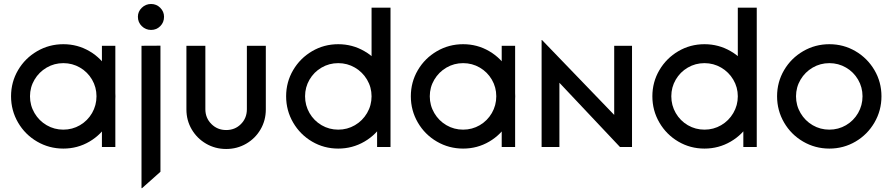

<svg xmlns="http://www.w3.org/2000/svg" viewBox="-20 -745 4523 973"><path d="M36 -257Q36 -329 71.5 -389.5Q107 -450 168 -485.5Q229 -521 301 -521Q373 -521 433.5 -485.5Q494 -450 529.5 -389.5Q565 -329 565 -257Q565 -185 529.5 -124Q494 -63 433.5 -27.5Q373 8 301 8Q229 8 168 -27.5Q107 -63 71.5 -124Q36 -185 36 -257ZM469 -257Q469 -302.8 446.5 -341.4Q424 -380 385.4 -402.5Q346.8 -425 301 -425Q255.2 -425 216.5 -402.5Q177.8 -379.9 154.9 -341.3Q132 -302.6 132 -256.8Q132 -211.1 154.9 -172Q177.8 -133 216.4 -110.5Q255.1 -88 300.8 -88Q346.6 -88 385.3 -110.5Q423.9 -133.1 446.5 -172.1Q469 -211.2 469 -257ZM496.5 -513H564.5V0H496.5Z M793.1 -513.5V125.5L700 208.4H697.1V-513ZM678.8 -660.1Q678.8 -686.4 698.5 -705.6Q718.3 -724.8 745.6 -724.8Q772.9 -724.8 792.1 -705.6Q811.3 -686.3 811.3 -660.1Q811.3 -631.8 792.3 -612.6Q773.3 -593.3 745.6 -593.3Q718.3 -593.3 698.5 -612.6Q678.8 -631.8 678.8 -660.1Z M924.7 -190.4V-513H1020.7V-191.5Q1020.7 -147.1 1051.2 -116.6Q1081.8 -86 1126.1 -86Q1171 -86 1201 -116.3Q1231.1 -146.6 1231.1 -191.5V-513H1327.1V-190.4Q1327.1 -134.9 1300.4 -89.2Q1273.7 -43.4 1227.6 -16.7Q1181.6 10 1126.1 10Q1070.7 10 1024.6 -16.7Q978.6 -43.4 951.6 -89.2Q924.7 -134.9 924.7 -190.4Z M1959 -257Q1959 -329 1923.5 -389.5Q1888 -450 1827 -485.5Q1766 -521 1694 -521Q1622 -521 1561.5 -485.5Q1501 -450 1465.5 -389.5Q1430 -329 1430 -257Q1430 -185 1465.5 -124Q1501 -63 1561.5 -27.5Q1622 8 1694 8Q1766 8 1827 -27.5Q1888 -63 1923.5 -124Q1959 -185 1959 -257ZM1959 -706H1863V-227.5L1891 -206.7V0H1959ZM1526 -257Q1526 -302.8 1548.5 -341.4Q1571 -380 1609.6 -402.5Q1648.2 -425 1694 -425Q1739.8 -425 1778.5 -402.5Q1817.2 -379.9 1840.1 -341.3Q1863 -302.6 1863 -256.8Q1863 -211.1 1840.1 -172Q1817.2 -133 1778.6 -110.5Q1739.9 -88 1694.2 -88Q1648.4 -88 1609.7 -110.5Q1571.1 -133.1 1548.5 -172.1Q1526 -211.2 1526 -257Z M2062 -257Q2062 -329 2097.5 -389.5Q2133 -450 2194 -485.5Q2255 -521 2327 -521Q2399 -521 2459.5 -485.5Q2520 -450 2555.5 -389.5Q2591 -329 2591 -257Q2591 -185 2555.5 -124Q2520 -63 2459.5 -27.5Q2399 8 2327 8Q2255 8 2194 -27.5Q2133 -63 2097.5 -124Q2062 -185 2062 -257ZM2495 -257Q2495 -302.8 2472.5 -341.4Q2450 -380 2411.4 -402.5Q2372.8 -425 2327 -425Q2281.2 -425 2242.5 -402.5Q2203.8 -379.9 2180.9 -341.3Q2158 -302.6 2158 -256.8Q2158 -211.1 2180.9 -172Q2203.8 -133 2242.4 -110.5Q2281.1 -88 2326.8 -88Q2372.6 -88 2411.3 -110.5Q2449.9 -133.1 2472.5 -172.1Q2495 -211.2 2495 -257ZM2522.5 -513H2590.5V0H2522.5Z M2724.7 -542.3H2726.7L3092.6 -162.7V-513H3182.9V0H3121.9L2814.9 -325.6V0H2724.7Z M3815 -257Q3815 -329 3779.5 -389.5Q3744 -450 3683 -485.5Q3622 -521 3550 -521Q3478 -521 3417.5 -485.5Q3357 -450 3321.5 -389.5Q3286 -329 3286 -257Q3286 -185 3321.5 -124Q3357 -63 3417.5 -27.5Q3478 8 3550 8Q3622 8 3683 -27.5Q3744 -63 3779.5 -124Q3815 -185 3815 -257ZM3815 -706H3719V-227.5L3747 -206.7V0H3815ZM3382 -257Q3382 -302.8 3404.5 -341.4Q3427 -380 3465.6 -402.5Q3504.2 -425 3550 -425Q3595.8 -425 3634.5 -402.5Q3673.2 -379.9 3696.1 -341.3Q3719 -302.6 3719 -256.8Q3719 -211.1 3696.1 -172Q3673.2 -133 3634.6 -110.5Q3595.9 -88 3550.2 -88Q3504.4 -88 3465.7 -110.5Q3427.1 -133.1 3404.5 -172.1Q3382 -211.2 3382 -257Z M3918 -257Q3918 -329 3953.5 -389.5Q3989 -450 4050 -485.5Q4111 -521 4183 -521Q4255 -521 4315.5 -485.5Q4376 -450 4411.5 -389.5Q4447 -329 4447 -257Q4447 -185 4411.5 -124Q4376 -63 4315.5 -27.5Q4255 8 4183 8Q4111 8 4050 -27.5Q3989 -63 3953.5 -124Q3918 -185 3918 -257ZM4351 -257Q4351 -302.8 4328.5 -341.4Q4306 -380 4267.4 -402.5Q4228.8 -425 4183 -425Q4137.2 -425 4098.5 -402.5Q4059.8 -379.9 4036.9 -341.3Q4014 -302.6 4014 -256.8Q4014 -211.1 4036.9 -172Q4059.8 -133 4098.4 -110.5Q4137.1 -88 4182.8 -88Q4228.6 -88 4267.3 -110.5Q4305.9 -133.1 4328.5 -172.1Q4351 -211.2 4351 -257Z"/></svg>

Font: Lineal Thin
Style: Regular
Weight: 200
Designer: Created by Frank Adebiaye with contributions from Anton Moglia & Ariel Martín Pérez
Created by Frank ADEBIAYE with FontF
Foundry: Velvetyne Type Foundry
Version: Version 2.000;Glyphs 3.2 (3227)